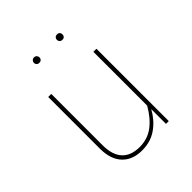

<svg xmlns="http://www.w3.org/2000/svg" viewBox="-199 -838 974 974"><g transform="rotate(-45 288.0 -351.0)"><path d="M459 0H439V-106Q410 -53 365 -21.5Q320 10 259 10Q190 10 151.5 -31Q113 -72 113 -149V-519H135V-151Q135 -81 167.5 -46Q200 -11 262 -11Q319 -11 361.5 -43Q404 -75 437 -133V-519H459ZM224 -692Q224 -684 218.5 -678.5Q213 -673 204 -673Q195 -673 189.5 -678.5Q184 -684 184 -692Q184 -700 189.5 -706Q195 -712 204 -712Q213 -712 218.5 -706Q224 -700 224 -692ZM389 -692Q389 -684 384 -678.5Q379 -673 370 -673Q360 -673 354.5 -678.5Q349 -684 349 -692Q349 -701 354.5 -706.5Q360 -712 370 -712Q379 -712 384 -706.5Q389 -701 389 -692Z"/></g></svg>

Font: Fira Sans Thin
Style: Regular
Weight: 100
Designer: bBox Type GmbH & Carrois Corporate GbR & Edenspiekermann AG
Foundry: bBox Type GmbH & Carrois Corporate GbR & Edenspiekermann AG
Version: Version 4.301